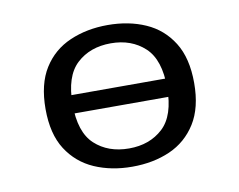

<svg xmlns="http://www.w3.org/2000/svg" viewBox="-57 -500 729 585"><g transform="rotate(-10 308.0 -208.0)"><path d="M120.4 -179.2V-235.7H495.8V-179.2ZM308.5 11.3Q244 11.3 191.9 -11.4Q139.8 -34.2 109 -82.2Q78.2 -130.3 78.2 -207.4Q78.2 -284.5 108.6 -332.9Q139 -381.4 191.5 -404.1Q244 -426.9 308.5 -426.9Q373.9 -426.9 425.5 -404.1Q477.2 -381.4 507.6 -332.9Q538 -284.5 538 -207.4Q538 -131 507.6 -82.6Q477.2 -34.2 425.5 -11.4Q373.9 11.3 308.5 11.3ZM308.5 -45.2Q372.3 -45.2 413.4 -83.1Q454.4 -121 454.4 -207.4Q454.4 -294.1 413.4 -332.2Q372.3 -370.4 308.5 -370.4Q243.9 -370.4 202.8 -332.2Q161.8 -294.1 161.8 -207.4Q161.8 -121 202.8 -83.1Q243.9 -45.2 308.5 -45.2Z"/></g></svg>

Font: Playfair 5pt SemiExpanded Light
Style: Regular
Weight: 300
Width: 6
Designer: Claus Eggers Sørensen
Foundry: Claus Eggers Sørensen
Version: Version 2.203